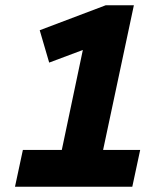

<svg xmlns="http://www.w3.org/2000/svg" viewBox="-20 -710 640 730"><path d="M37 0 67 -140H215L295 -520L167 -472L131 -595L382 -690H489L372 -140H513L483 0Z"/></svg>

Font: Radio Canada
Style: Bold Italic
Weight: 700
Italic angle: -12°
Designer: Charles Daoud, Etienne Aubert Bonn, Alexandre Saumier Demers, Jacques Le Bailly
Foundry: Radio-Canada
Version: Version 2.104; ttfautohint (v1.8.4.7-5d5b);gftools[0.9.28.de